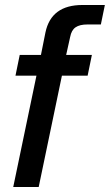

<svg xmlns="http://www.w3.org/2000/svg" viewBox="-20 -749 440 769"><path d="M126 -446H42L59 -529H144L162 -619Q185 -729 310 -729H400L384 -651H330Q299 -651 282.5 -639.5Q266 -628 261 -601L245 -529H348L331 -446H228L135 0H33Z"/></svg>

Font: Mona Sans Medium
Style: Italic
Weight: 500
Italic angle: -11.7°
Designer: Deni Anggara
Foundry: GitHub
Version: Version 2.000